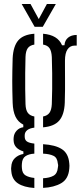

<svg xmlns="http://www.w3.org/2000/svg" viewBox="-20 -774 403 956"><path d="M151 162Q98.5 158.5 69.2 139Q40 119.5 36.5 80.5Q36 74.5 35.5 69Q35 63.5 36 58Q37 29.5 54.2 13.2Q71.5 -3 96.5 -7.5V-20Q50.5 -34.5 48 -71.5Q47.5 -77.5 47.5 -80.5Q47.5 -83.5 48 -89Q49.5 -109 63 -123.5Q76.5 -138 96 -140.5V-153.5Q70 -166.5 57.2 -193Q44.5 -219.5 43 -262Q42 -294.5 41.5 -320Q41 -345.5 41 -369.8Q41 -394 41.5 -421.2Q42 -448.5 43 -484Q46 -544 71 -573Q96 -602 151 -606V-552Q128.5 -548.5 118.2 -534Q108 -519.5 107 -490.5Q106 -450.5 105.5 -410Q105 -369.5 105.5 -330.5Q106 -291.5 107 -255.5Q108 -226.5 118.5 -212.2Q129 -198 151 -194V-138.5Q127 -135.5 115 -125.5Q103 -115.5 103 -100V-94Q103 -77.5 113.8 -69.8Q124.5 -62 151 -59V-9Q124.5 -7.5 107.5 3.2Q90.5 14 89 41.5Q88.5 47 88.5 52.2Q88.5 57.5 89 63Q90.5 89.5 107.5 99.5Q124.5 109.5 151 112ZM194.5 -140V-194Q216 -198 226.2 -212.2Q236.5 -226.5 238 -255.5Q239.5 -291.5 239.8 -330.5Q240 -369.5 239.8 -410Q239.5 -450.5 238 -490.5Q236.5 -519.5 226.5 -534Q216.5 -548.5 194.5 -552V-606Q267.5 -600 289 -548.5H301Q302.5 -573 319 -586.5Q335.5 -600 362 -600V-547H352Q329 -547 316.2 -528.2Q303.5 -509.5 303.5 -472V-446.5Q303.5 -410 303.8 -382Q304 -354 303.8 -326.2Q303.5 -298.5 302.5 -262Q300 -202.5 274.8 -173.5Q249.5 -144.5 194.5 -140ZM194.5 161.5V113.5Q226.5 112 246 101.2Q265.5 90.5 268 61.5Q269.5 56 269.5 50.8Q269.5 45.5 268 40.5Q265.5 11 246.2 1.8Q227 -7.5 194.5 -9V-56Q255.5 -52.5 288.2 -31.2Q321 -10 325 39.5Q325.5 45 325.8 51.5Q326 58 325 65.5Q321 117 285 138Q249 159 194.5 161.5ZM152.5 -640.5 88 -754H132L173 -679L213.5 -754H258L193 -640.5Z"/></svg>

Font: Big Shoulders Stencil Display Thin
Style: Regular
Weight: 400
Version: Version 2.001